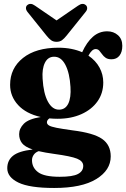

<svg xmlns="http://www.w3.org/2000/svg" viewBox="-20 -715 643 978"><path d="M349.5 -51Q456 -38 500 -7.5Q544 23 544 81.5Q544 152 470.2 197.2Q396.5 242.5 256 242.5Q130.5 242.5 73.8 215Q17 187.5 17 142Q17 102 46.5 78.2Q76 54.5 146.5 46.5Q106.5 33 92 14Q77.5 -5 77.5 -31.5Q77.5 -60.5 101.5 -84.8Q125.5 -109 187.5 -119Q112.5 -136 72 -180.2Q31.5 -224.5 31.5 -283Q31.5 -367.5 97.2 -419.8Q163 -472 277.5 -472Q312.5 -472 343 -466Q373.5 -460 398.5 -449Q422 -500.5 453.5 -528Q485 -555.5 526 -555.5Q558.5 -555.5 580.8 -535.8Q603 -516 603 -481.5Q603 -450 588.5 -431.5Q574 -413 548 -413Q529 -413 518 -420.8Q507 -428.5 500 -438.8Q493 -449 485.8 -457Q478.5 -465 467 -465Q448 -465 430.5 -431.5Q467.5 -406.5 486.8 -371Q506 -335.5 506 -295Q506 -240 476.5 -198.5Q447 -157 394.5 -133.5Q342 -110 274 -110Q252 -110 231.5 -112Q219 -103 219 -92Q219 -82.5 229.5 -76Q240 -69.5 268 -64Q296 -58.5 349.5 -51ZM254.5 -426Q223.5 -425.5 208.5 -394.8Q193.5 -364 197 -314Q201.5 -238.5 224.2 -197Q247 -155.5 281.5 -156.5Q313 -157 327.8 -187.2Q342.5 -217.5 339 -272Q335 -342.5 313 -384.8Q291 -427 254.5 -426ZM143 101Q143 139 174.2 162.2Q205.5 185.5 284 185.5Q350.5 185.5 377.2 171.2Q404 157 404 130Q404 106 372.5 93.2Q341 80.5 256 69Q209 62.5 177 55Q161 60.5 152 73.2Q143 86 143 101ZM319 -533.5Q307 -518.5 295.8 -510.2Q284.5 -502 268 -502Q251.5 -502 240.2 -510.2Q229 -518.5 217 -533.5L121 -653Q112 -664 112.2 -673.8Q112.5 -683.5 118.5 -688.5Q135 -703 158.5 -686L268 -611L377.5 -686Q401.5 -703 417.5 -688.5Q423.5 -683.5 424 -673.8Q424.5 -664 415 -653Z"/></svg>

Font: Fraunces 72pt Soft
Style: Bold
Weight: 700
Version: Version 1.000;[b76b70a41]